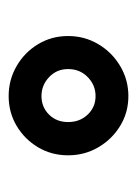

<svg xmlns="http://www.w3.org/2000/svg" viewBox="42 -804 312 437"><g transform="rotate(90 198.5 -585.0)"><path d="M61.5 -583.5Q61.5 -621.1 80.1 -652.3Q98.6 -683.6 129.9 -702.1Q161.1 -720.7 198.2 -720.7Q235.4 -720.7 265.9 -702.1Q296.4 -683.6 314.7 -652.3Q333 -621.1 333 -583.5Q333 -545.9 314.7 -515.1Q296.4 -484.4 265.9 -466.3Q235.4 -448.2 198.2 -448.2Q161.1 -448.2 129.9 -466.3Q98.6 -484.4 80.1 -515.1Q61.5 -545.9 61.5 -583.5ZM136.7 -583.5Q136.7 -557.6 155 -540.3Q173.3 -522.9 198.2 -522.9Q223.1 -522.9 240.2 -540Q257.3 -557.1 257.3 -583.5Q257.3 -610.4 240.2 -628.2Q223.1 -646 198.2 -646Q173.3 -646 155 -628.2Q136.7 -610.4 136.7 -583.5Z"/></g></svg>

Font: Roboto Condensed Black
Style: Regular
Weight: 900
Designer: Christian Robertson
Foundry: Google
Version: Version 3.008; 2023